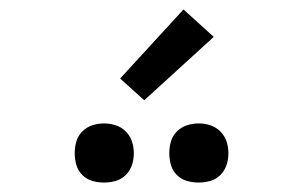

<svg xmlns="http://www.w3.org/2000/svg" viewBox="-20 -994 640 406"><path d="M400 -608Q387 -608 375 -611.5Q363 -615 354 -624Q345 -633 341.5 -645Q338 -657 338 -670Q338 -683 341.5 -695Q345 -707 354 -716Q363 -725 375 -729Q387 -733 400 -733Q413 -733 425 -729Q437 -725 446 -716Q455 -707 459 -695Q463 -683 463 -670Q463 -657 459 -645Q455 -633 446 -624Q437 -615 425 -611.5Q413 -608 400 -608ZM200 -608Q187 -608 175 -611.5Q163 -615 154 -624Q145 -633 141.5 -645Q138 -657 138 -670Q138 -683 141.5 -695Q145 -707 154 -716Q163 -725 175 -729Q187 -733 200 -733Q213 -733 225 -729Q237 -725 246 -716Q255 -707 259 -695Q263 -683 263 -670Q263 -657 259 -645Q255 -633 246 -624Q237 -615 225 -611.5Q213 -608 200 -608ZM285 -782 234 -828 368 -974 432 -916Z"/></svg>

Font: Bmono
Style: Regular
Weight: 400
Monospace: yes
Designer: Belleve Invis
Foundry: Belleve Invis
Version: Version 11.2.2; ttfautohint (v1.8.2)